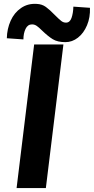

<svg xmlns="http://www.w3.org/2000/svg" viewBox="-20 -964 481 984"><path d="M305 -736 215 0H65L155 -736ZM195 -808Q179 -824 168 -831.5Q157 -839 144 -839Q122 -839 111 -816Q100 -793 100 -762L15 -768Q16 -816 34.5 -857.5Q53 -899 88 -923Q123 -947 168 -944Q195 -943 215 -928.5Q235 -914 261 -887Q283 -865 294 -856.5Q305 -848 318 -848Q338 -848 346.5 -872Q355 -896 356 -930L441 -924Q443 -875 426 -834.5Q409 -794 379.5 -771Q350 -748 315 -748Q275 -748 250.5 -763Q226 -778 195 -808Z"/></svg>

Font: Josefin Sans
Style: Bold Italic
Weight: 700
Italic angle: -7°
Designer: Santiago Orozco
Foundry: Typemade
Version: Version 2.000